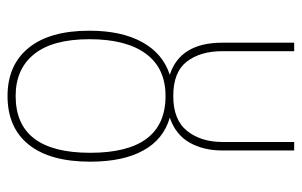

<svg xmlns="http://www.w3.org/2000/svg" viewBox="-162 -610 782 497"><g transform="rotate(90 228.5 -361.0)"><path d="M398 -204Q398 -100 354 -45Q310 10 228 10Q148 10 103.5 -44.5Q59 -99 59 -202Q59 -285 88.5 -338.5Q118 -392 173 -410Q90 -437 90 -546V-732H112V-546Q112 -489 139 -454Q166 -419 228 -419Q290 -419 318.5 -455Q347 -491 347 -546V-732H369V-546Q369 -497 348.5 -461Q328 -425 284 -410Q340 -394 369 -341.5Q398 -289 398 -204ZM375 -204Q375 -399 228 -399Q156 -399 118.5 -348Q81 -297 81 -202Q81 -107 119.5 -59Q158 -11 228 -11Q375 -11 375 -204Z"/></g></svg>

Font: Fira Sans Extra Condensed Thin
Style: Regular
Weight: 250
Width: 1
Designer: Carrois Corporate & Edenspiekermann AG
Foundry: Carrois Corporate GbR & Edenspiekermann AG
Version: Version 4.203